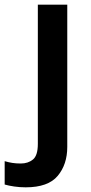

<svg xmlns="http://www.w3.org/2000/svg" viewBox="-81 -562 388 822"><path d="M29 240Q4 240 -20 236.5Q-44 233 -61 228V128Q-44 133 -28 135.5Q-12 138 8 138Q39 138 60 121Q81 104 81 54V-542H207V67Q207 142 166 191Q125 240 29 240Z"/></svg>

Font: Noto Sans Sinhala UI SemiBold
Style: Regular
Weight: 600
Designer: Jelle Bosma - Monotype Design Team
Foundry: Monotype Imaging Inc.
Version: Version 2.006; ttfautohint (v1.8.4.7-5d5b)